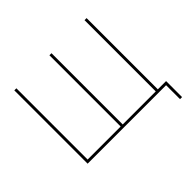

<svg xmlns="http://www.w3.org/2000/svg" viewBox="-190 -945 1315 1315"><g transform="rotate(-45 467.0 -287.5)"><path d="M859 135V0H99V-710H119V-20H439V-710H459V-20H779V-710H799V-20H879V135Z"/></g></svg>

Font: Raleway-v4020 Thin
Style: Regular
Weight: 250
Designer: Matt McInerney, Pablo Impallari, Rodrigo Fuenzalida
Foundry: Matt McInerney, Pablo Impallari, Rodrigo Fuenzalida
Version: Version 4.020;PS 004.020;hotconv 1.0.88;makeotf.lib2.5.64775